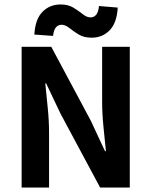

<svg xmlns="http://www.w3.org/2000/svg" viewBox="-20 -841 679 861"><path d="M77 0V-631H210L387 -300L451 -163H455Q450 -212 444 -272Q438 -332 438 -386V-631H562V0H429L251 -332L187 -467H183Q188 -416 194 -358Q200 -300 200 -245V0ZM391 -672Q356 -672 332.5 -686.5Q309 -701 291 -715.5Q273 -730 256 -730Q241 -730 231 -718.5Q221 -707 218 -680L134 -686Q138 -755 170.5 -788Q203 -821 252 -821Q286 -821 309.5 -806.5Q333 -792 351 -777.5Q369 -763 386 -763Q401 -763 411 -774.5Q421 -786 424 -814L508 -807Q504 -738 471.5 -705Q439 -672 391 -672Z"/></svg>

Font: Narnoor
Style: Bold
Weight: 700
Designer: S. Sridhar Murthy
Foundry: SIL International
Version: Version 3.000